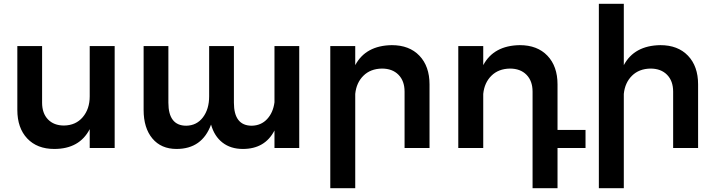

<svg xmlns="http://www.w3.org/2000/svg" viewBox="-20 -777 3755 1008"><path d="M451 -535H582V0H451V-99Q397 5 265 5Q175 5 123 -50Q71 -105 71 -200V-535H201V-238Q201 -182 232 -150Q263 -118 316 -118Q378 -119 414.5 -162Q451 -205 451 -271Z M1421 -535H1551V0H1421V-92Q1371 5 1255 5Q1191 5 1148 -28.5Q1105 -62 1088 -123Q1041 5 907 5Q826 5 780 -50Q734 -105 734 -200V-535H864V-238Q864 -117 958 -117Q1013 -118 1045.5 -161Q1078 -204 1078 -271V-535H1208V-238Q1208 -117 1302 -117Q1351 -118 1382.5 -152Q1414 -186 1421 -240Z M2037 -540Q2129 -540 2182 -484.5Q2235 -429 2235 -334V0H2104V-296Q2104 -352 2072 -384.5Q2040 -417 1985 -417Q1925 -416 1888 -379.5Q1851 -343 1845 -284V211H1714V-535H1845V-435Q1900 -538 2037 -540Z M3054 -95V0H2907V211H2776V-296Q2776 -352 2744 -384.5Q2712 -417 2657 -417Q2597 -416 2560 -379.5Q2523 -343 2517 -284V0H2386V-535H2517V-435Q2572 -538 2709 -540Q2801 -540 2854 -484.5Q2907 -429 2907 -334V-95Z M3447 -540Q3539 -540 3592 -484.5Q3645 -429 3645 -334V0H3514V-296Q3514 -352 3482 -384.5Q3450 -417 3395 -417Q3335 -416 3298 -379.5Q3261 -343 3255 -284V211H3124V-757H3255V-435Q3310 -538 3447 -540Z"/></svg>

Font: Montserrat arm Medium
Style: Regular
Weight: 500
Designer: Julieta Ulanovsky
Foundry: Julieta Ulanovsky
Version: Version 6.000;PS 006.000;hotconv 1.0.88;makeotf.lib2.5.64775